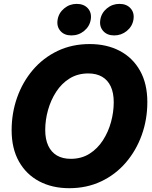

<svg xmlns="http://www.w3.org/2000/svg" viewBox="-20 -968 793 999"><path d="M340.3 11.2Q252 11.2 184.3 -24.4Q116.7 -60.1 78.6 -127.7Q40.5 -195.3 40.5 -290.5Q40.5 -379.9 69.1 -460.7Q97.7 -541.5 151.1 -604.2Q204.6 -667 279.5 -702.9Q354.5 -738.8 446.8 -738.8Q535.2 -738.8 602.8 -703.4Q670.4 -668 708.5 -600.3Q746.6 -532.7 746.6 -437Q746.6 -346.2 717.5 -265.4Q688.5 -184.6 634.8 -122.1Q581.1 -59.6 506.3 -24.2Q431.6 11.2 340.3 11.2ZM348.1 -141.6Q403.8 -141.6 445.6 -168Q487.3 -194.3 515.4 -237.8Q543.5 -281.2 557.6 -333Q571.8 -384.8 571.8 -436Q571.8 -484.9 556.2 -518.3Q540.5 -551.8 511 -568.8Q481.4 -585.9 439.5 -585.9Q384.3 -585.9 342.3 -559.8Q300.3 -533.7 272.2 -490.2Q244.1 -446.8 229.7 -395Q215.3 -343.3 215.3 -291.5Q215.3 -243.2 231.2 -209.5Q247.1 -175.8 276.6 -158.7Q306.2 -141.6 348.1 -141.6ZM574.2 -783.7Q537.1 -783.7 516.6 -807.1Q496.1 -830.6 502 -865.7Q507.8 -900.9 536.1 -924.3Q564.5 -947.8 601.6 -947.8Q638.7 -947.8 659.4 -924.6Q680.2 -901.4 674.3 -865.7Q668.5 -830.6 639.9 -807.1Q611.3 -783.7 574.2 -783.7ZM351.6 -783.7Q314.5 -783.7 294.2 -807.1Q273.9 -830.6 279.8 -865.7Q285.6 -900.9 314 -924.3Q342.3 -947.8 378.9 -947.8Q416.5 -947.8 437.3 -924.6Q458 -901.4 452.1 -865.7Q446.3 -830.6 417.7 -807.1Q389.2 -783.7 351.6 -783.7Z"/></svg>

Font: Inter 28pt ExtraBold
Style: Italic
Weight: 800
Italic angle: -9.3988°
Designer: Rasmus Andersson
Foundry: rsms
Version: Version 4.001;git-66647c0bb